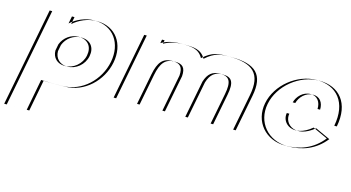

<svg xmlns="http://www.w3.org/2000/svg" viewBox="-84 -862 2666 1457"><g transform="rotate(15 1249.0 -134.0)"><path d="M540 -257C526.2 -186 463.4 -136 396.4 -136C338.7 -136 298.3 -174.3 298.4 -231.4L308.1 -282.1C329.6 -338.7 382.9 -377 443.3 -377C515.3 -377 553.6 -327 540 -257ZM177.7 -513H352.7L341.4 -455C387.6 -497 455.6 -528 525.6 -528C675.6 -528 757.1 -407 728 -257C698.8 -107 570.1 15 420.1 15C389.9 15 319.6 17.5 251.6 13L204.5 260H27.5ZM520 -257C533.6 -327 495.3 -377 423.3 -377C362.9 -377 309.6 -338.7 288.1 -282.1L278.4 -231.4C278.3 -174.3 318.7 -136 376.4 -136C443.4 -136 506.2 -186 520 -257ZM157.7 -513 7.5 260H184.5L231.6 13C299.6 17.5 369.9 15 400.1 15C550.1 15 678.8 -107 708 -257C737.1 -407 655.6 -528 505.6 -528C435.6 -528 367.6 -497 321.4 -455L332.7 -513Z M1001.5 0H817.5L918.6 -520H1058.6L1052.9 -491C1091.4 -514 1140.1 -528 1205.1 -528C1286.1 -528 1343.7 -526 1380.1 -461C1451.7 -526 1500.1 -528 1581.1 -528C1773.1 -528 1845.7 -459 1812.3 -287L1756.5 0H1579.5L1626.9 -244C1646.6 -345 1627.1 -384 1553.1 -384C1492.1 -384 1458.1 -358 1437.1 -291L1380.5 0H1200.5L1257.1 -291C1262.1 -358 1238.1 -384 1177.1 -384C1103.1 -384 1068.6 -345 1048.9 -244ZM981.5 0 1028.9 -244C1048.6 -345 1083.1 -384 1157.1 -384C1218.1 -384 1242.1 -358 1237.1 -291L1180.5 0H1360.5L1417.1 -291C1438.1 -358 1472.1 -384 1533.1 -384C1607.1 -384 1626.6 -345 1606.9 -244L1559.5 0H1736.5L1792.3 -287C1825.7 -459 1753.1 -528 1561.1 -528C1480.1 -528 1431.7 -526 1360.1 -461C1323.7 -526 1266.1 -528 1185.1 -528C1120.1 -528 1071.4 -514 1032.9 -491L1038.6 -520H898.6L797.5 0Z M2139.6 -317C2151.8 -364 2195.3 -413 2256.3 -413C2308.3 -413 2337.1 -371 2334.6 -317ZM2342.6 -173 2460.1 -119C2383.3 -22 2282.1 15 2168.1 15C2013.1 15 1909.8 -107 1938.8 -256C1967.9 -406 2118.6 -528 2273.6 -528C2429.6 -528 2527.3 -418 2490.1 -227H2117.1C2100.4 -141 2207.7 -60 2342.6 -173ZM2119.6 -317H2314.6C2317.1 -371 2288.3 -413 2236.3 -413C2175.3 -413 2131.8 -364 2119.6 -317ZM2322.6 -173C2187.7 -60 2080.4 -141 2097.1 -227H2470.1C2507.3 -418 2409.6 -528 2253.6 -528C2098.6 -528 1947.9 -406 1918.8 -256C1889.8 -107 1993.1 15 2148.1 15C2262.1 15 2363.3 -22 2440.1 -119Z"/></g></svg>

Font: Hussar Plate
Style: Obl
Weight: 700
Foundry: Cannot Into Space Fonts
Version: Version 0.798247